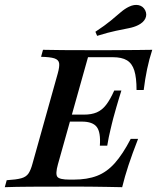

<svg xmlns="http://www.w3.org/2000/svg" viewBox="-36 -778 653 798"><path d="M-16.1 0 -8.1 -29Q32.3 -31.5 52.4 -37.1Q72.6 -42.7 82.3 -56.9Q91.9 -71 99.2 -98.4L204 -472.6Q212.1 -501.6 209.7 -515.7Q207.3 -529.8 189.9 -535.5Q172.6 -541.1 134.7 -541.9L142.7 -571Q174.2 -570.2 225.4 -569.8Q276.6 -569.4 346.8 -569.4Q381.5 -569.4 412.9 -569.4Q444.4 -569.4 475 -569.8Q505.6 -570.2 535.5 -570.2Q565.3 -570.2 596.8 -571Q583.9 -531.5 575.4 -490.7Q566.9 -450 561.3 -404H531.5Q531.5 -455.6 522.2 -485.1Q512.9 -514.5 491.5 -527.4Q470.2 -540.3 432.3 -540.3H329.8L204.8 -95.2Q193.5 -54.8 202.4 -43.1Q211.3 -31.5 253.2 -31.5H270.2Q326.6 -31.5 367.3 -47.2Q408.1 -62.9 441.1 -100Q474.2 -137.1 507.3 -200.8H537.9Q513.7 -138.7 498 -91.1Q482.3 -43.5 471.8 0Q437.9 -0.8 408.9 -1.2Q379.8 -1.6 353.2 -2Q326.6 -2.4 300.4 -2.4Q274.2 -2.4 246 -2.4Q158.9 -2.4 92.7 -2Q26.6 -1.6 -16.1 0ZM228.2 -272.6 236.3 -301.6H398.4L390.3 -272.6ZM379 -172.6Q383.1 -228.2 366.1 -250.4Q349.2 -272.6 304 -272.6L312.9 -301.6Q344.4 -301.6 366.1 -310.9Q387.9 -320.2 404.8 -341.9Q421.8 -363.7 438.7 -401.6H468.5Q464.5 -388.7 458.9 -370.6Q453.2 -352.4 447.2 -331Q441.1 -309.7 434.7 -286.3Q431.5 -274.2 428.6 -262.1Q425.8 -250 422.6 -236.7Q419.4 -223.4 416.1 -207.7Q412.9 -191.9 409.7 -172.6ZM367.7 -629 360.5 -646Q400.8 -672.6 425 -692.7Q449.2 -712.9 466.1 -727.4Q483.1 -741.9 500 -750Q521.8 -760.5 540.3 -756.5Q558.9 -752.4 567.7 -734.7Q575.8 -717.7 568.1 -701.2Q560.5 -684.7 537.9 -673.4Q521.8 -665.3 499.6 -660.9Q477.4 -656.5 446 -650Q414.5 -643.5 367.7 -629Z"/></svg>

Font: Playfair 5pt SemiExpanded Light SemiBold
Style: Italic
Weight: 600
Italic angle: -15.6°
Version: Version 2.001;gftools[0.9.30]